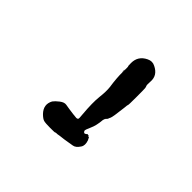

<svg xmlns="http://www.w3.org/2000/svg" viewBox="-9 -885 564 564"><g transform="rotate(-45 273.5 -602.5)"><path d="M376 -598 383 -599 389 -598Q387 -598 383 -598Q379 -598 376 -598ZM176 -538V-536Q173 -536 173.5 -534.5Q174 -533 173 -532.5Q172 -532 172 -531.5Q172 -531 171 -531Q170 -531 165 -528Q148 -522 138 -529Q124 -538 122.5 -548.5Q121 -559 120 -563.5Q119 -568 117.5 -579Q116 -590 115.5 -595.5Q115 -601 114.5 -601.5Q114 -602 114 -607Q114 -612 113 -612Q112 -612 112 -632Q112 -652 114 -659Q116 -666 126 -676Q147 -696 171 -683Q178 -678 186.5 -667Q195 -656 193.5 -647Q192 -638 191 -631.5Q190 -625 188.5 -613.5Q187 -602 187 -598.5Q187 -595 189 -593Q191 -591 207 -593Q253 -597 279 -594Q305 -591 321 -593Q355 -598 378.5 -597.5Q402 -597 402 -598Q402 -599 415 -599Q444 -599 457 -572Q464 -558 457 -545Q444 -518 417 -520Q402 -521 399 -519.5Q396 -518 391.5 -517.5Q387 -517 354.5 -517Q322 -517 321.5 -518Q321 -519 308 -520Q264 -525 258.5 -528Q253 -531 251 -531L249 -533Q248 -533 248 -533.5Q248 -534 247 -535Q246 -536 245 -536Q244 -536 244 -537L238 -539Q213 -541 197 -548.5Q181 -556 177 -555Q169 -551 173.5 -545.5Q178 -540 177 -540Q176 -540 176 -538Z"/></g></svg>

Font: TT2020 Style E
Style: Regular
Weight: 400
Version: Version 00.2